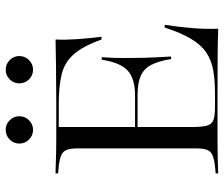

<svg xmlns="http://www.w3.org/2000/svg" viewBox="-76 -710 786 674"><g transform="rotate(-90 317.0 -373.0)"><path d="M162.1 -2.4Q137.9 -2.4 116.9 -2Q96 -1.6 78.2 -1.2Q60.5 -0.8 45.2 0V-8.9L71 -11.3Q96.8 -14.5 110.1 -20.6Q123.4 -26.6 128.2 -39.9Q133.1 -53.2 133.1 -78.2V-492.7Q133.1 -517.7 128.2 -531Q123.4 -544.4 110.1 -550.4Q96.8 -556.5 71 -559.7L45.2 -562.1V-571Q60.5 -571 78.2 -570.2Q96 -569.4 116.9 -569Q137.9 -568.5 162.1 -568.5H171.8H296.8Q368.5 -568.5 421 -569.4Q473.4 -570.2 515.3 -571Q513.7 -535.5 516.5 -495.2Q519.4 -454.8 525 -409.7H515.3Q491.9 -475 463.3 -507.3Q434.7 -539.5 393.1 -549.6Q351.6 -559.7 289.5 -559.7H208.1V-91.1Q208.1 -57.3 212.9 -39.9Q217.7 -22.6 232.7 -16.9Q247.6 -11.3 277.4 -11.3H325.8Q373.4 -11.3 408.5 -17.7Q443.5 -24.2 470.2 -42.3Q496.8 -60.5 517.7 -95.6Q538.7 -130.6 557.3 -187.9H566.9Q558.9 -135.5 555.2 -88.7Q551.6 -41.9 553.2 0Q510.5 -1.6 456 -2Q401.6 -2.4 327.4 -2.4H171.8ZM178.2 -283.1V-291.9H415.3V-283.1ZM446.8 -165.3Q439.5 -210.5 425.8 -235.9Q412.1 -261.3 387.1 -272.2Q362.1 -283.1 318.5 -283.1V-291.9Q378.2 -291.9 406.5 -318.1Q434.7 -344.4 444.4 -408.9H453.2Q450 -359.7 450.4 -333.9Q450.8 -308.1 450.8 -287.1Q450.8 -271.8 451.2 -256Q451.6 -240.3 452.8 -219Q454 -197.6 455.6 -165.3ZM198.4 -650Q178.2 -650 164.1 -664.1Q150 -678.2 150 -698.4Q150 -717.7 164.1 -731.9Q178.2 -746 198.4 -746Q217.7 -746 231.9 -731.9Q246 -717.7 246 -698.4Q246 -678.2 231.9 -664.1Q217.7 -650 198.4 -650ZM408.9 -650Q389.5 -650 375.4 -664.1Q361.3 -678.2 361.3 -698.4Q361.3 -717.7 375.4 -731.9Q389.5 -746 408.9 -746Q429 -746 443.1 -731.9Q457.3 -717.7 457.3 -698.4Q457.3 -678.2 443.1 -664.1Q429 -650 408.9 -650Z"/></g></svg>

Font: Playfair 144pt SemiExpanded Light
Style: Regular
Weight: 300
Width: 6
Designer: Claus Eggers Sørensen
Foundry: Claus Eggers Sørensen
Version: Version 2.203